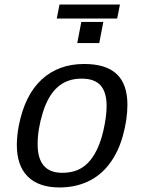

<svg xmlns="http://www.w3.org/2000/svg" viewBox="-20 -822 640 852"><path d="M244.1 9.8Q152.3 9.8 103.5 -38.3Q54.7 -86.4 54.7 -179.2Q54.7 -217.8 63.5 -264.6Q90.3 -400.9 165.3 -469.5Q240.2 -538.1 353.5 -538.1Q450.7 -538.1 498 -493.2Q545.4 -448.2 545.4 -357.4Q545.4 -291.5 524.9 -218.5Q504.4 -145.5 464.8 -93.8Q425.3 -42 369.1 -16.1Q313 9.8 244.1 9.8ZM453.1 -351.6Q453.1 -412.6 426.5 -442.9Q399.9 -473.1 342.3 -473.1Q277.8 -473.1 235.6 -435.5Q193.4 -397.9 170.2 -323.2Q147 -248.5 147 -182.1Q147 -55.2 255.9 -55.2Q305.2 -55.2 339.8 -75.4Q374.5 -95.7 399.7 -138.2Q424.8 -180.7 439 -243.4Q453.1 -306.2 453.1 -351.6ZM322.8 -630.9 340.8 -724.6H438.5L420.4 -630.9ZM500 -739.7H231.9L244.1 -801.8H512.2Z"/></svg>

Font: Liberation Mono
Style: Italic
Weight: 400
Italic angle: -12°
Monospace: yes
Designer: Steve Matteson
Foundry: Ascender Corporation
Version: Version 2.1.5